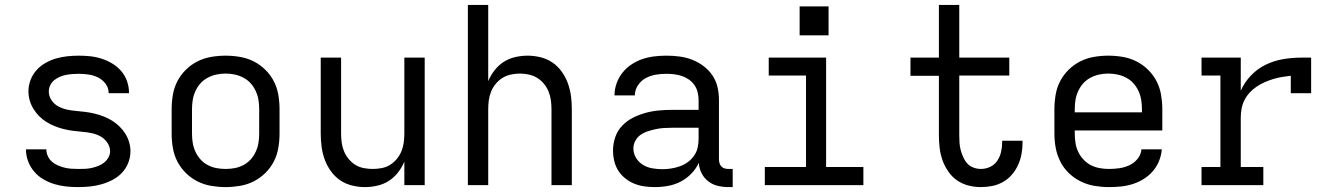

<svg xmlns="http://www.w3.org/2000/svg" viewBox="-20 -755 5440 783"><path d="M299 8Q274 8 250 5.5Q226 3 202.5 -4Q179 -11 157.5 -23.5Q136 -36 120 -54.5Q104 -73 95 -96.5Q86 -120 86 -144V-146H169Q169 -132 175 -118.5Q181 -105 192 -95.5Q203 -86 216 -80.5Q229 -75 242.5 -71.5Q256 -68 270.5 -67Q285 -66 299 -66Q313 -66 326.5 -66.5Q340 -67 353.5 -70Q367 -73 380 -78Q393 -83 404 -91.5Q415 -100 422 -112.5Q429 -125 429 -138Q429 -157 417.5 -173.5Q406 -190 389.5 -199Q373 -208 354 -212Q335 -216 316 -217.5Q297 -219 278 -221.5Q259 -224 240.5 -228.5Q222 -233 204.5 -240Q187 -247 170.5 -257Q154 -267 140.5 -280.5Q127 -294 117 -310Q107 -326 101.5 -344.5Q96 -363 96 -383Q96 -406 104.5 -428.5Q113 -451 128.5 -468.5Q144 -486 165 -498Q186 -510 208.5 -516.5Q231 -523 254.5 -525.5Q278 -528 301 -528Q325 -528 348.5 -525.5Q372 -523 395 -515.5Q418 -508 438.5 -495.5Q459 -483 474.5 -465Q490 -447 498 -424Q506 -401 506 -378V-375H423V-376Q423 -397 410.5 -413.5Q398 -430 380 -439Q362 -448 341.5 -451Q321 -454 301 -454Q288 -454 275 -453Q262 -452 249 -449.5Q236 -447 223.5 -441.5Q211 -436 201 -428Q191 -420 185 -407.5Q179 -395 179 -382Q179 -363 190 -346.5Q201 -330 218 -321Q235 -312 253.5 -308Q272 -304 291 -302.5Q310 -301 329 -298.5Q348 -296 366.5 -291.5Q385 -287 403 -280Q421 -273 437 -263Q453 -253 467 -239.5Q481 -226 491 -210Q501 -194 506.5 -175.5Q512 -157 512 -138Q512 -114 503 -91Q494 -68 477.5 -50.5Q461 -33 439 -21.5Q417 -10 394 -3.5Q371 3 347 5.5Q323 8 299 8Z M900 8Q871 8 841.5 3Q812 -2 786 -15Q760 -28 738.5 -49Q717 -70 703.5 -96Q690 -122 685 -151.5Q680 -181 680 -210V-310Q680 -339 685 -368.5Q690 -398 703.5 -424Q717 -450 738.5 -471Q760 -492 786 -505Q812 -518 841.5 -523Q871 -528 900 -528Q929 -528 958.5 -523Q988 -518 1014 -505Q1040 -492 1061.5 -471Q1083 -450 1096.5 -424Q1110 -398 1115 -368.5Q1120 -339 1120 -310V-210Q1120 -181 1115 -151.5Q1110 -122 1096.5 -96Q1083 -70 1061.5 -49Q1040 -28 1014 -15Q988 -2 958.5 3Q929 8 900 8ZM900 -66Q919 -66 937.5 -69.5Q956 -73 973 -82Q990 -91 1002.5 -105Q1015 -119 1023 -136.5Q1031 -154 1034 -172.5Q1037 -191 1037 -210V-310Q1037 -329 1034 -347.5Q1031 -366 1023 -383.5Q1015 -401 1002.5 -415Q990 -429 973 -438Q956 -447 937.5 -451Q919 -455 900 -455Q881 -455 862.5 -451Q844 -447 827 -438Q810 -429 797.5 -415Q785 -401 777 -383.5Q769 -366 766 -347.5Q763 -329 763 -310V-210Q763 -191 766 -172.5Q769 -154 777 -136.5Q785 -119 797.5 -105Q810 -91 827 -82Q844 -73 862.5 -69.5Q881 -66 900 -66Z M1468 8Q1442 8 1415.5 1.5Q1389 -5 1367 -20Q1345 -35 1329 -57.5Q1313 -80 1304 -105Q1295 -130 1291.5 -156.5Q1288 -183 1288 -210V-520H1371V-210Q1371 -192 1373.5 -173.5Q1376 -155 1383 -138Q1390 -121 1402 -106.5Q1414 -92 1429.5 -82.5Q1445 -73 1463.5 -69.5Q1482 -66 1500 -66Q1518 -66 1536.5 -69.5Q1555 -73 1570.5 -82.5Q1586 -92 1598 -106.5Q1610 -121 1617 -138Q1624 -155 1626.5 -173.5Q1629 -192 1629 -210V-520H1712V0H1629V-96Q1619 -72 1603 -51.5Q1587 -31 1566 -17.5Q1545 -4 1519.5 2Q1494 8 1468 8Z M1888 0V-735H1971V-424Q1981 -448 1997 -468.5Q2013 -489 2034 -502.5Q2055 -516 2080.5 -522Q2106 -528 2132 -528Q2158 -528 2184.5 -521.5Q2211 -515 2233 -500Q2255 -485 2271 -462.5Q2287 -440 2296 -415Q2305 -390 2308.5 -363.5Q2312 -337 2312 -310V0H2229V-310Q2229 -328 2226.5 -346.5Q2224 -365 2217 -382Q2210 -399 2198 -413.5Q2186 -428 2170.5 -437.5Q2155 -447 2136.5 -451Q2118 -455 2100 -455Q2082 -455 2063.5 -451Q2045 -447 2029.5 -437.5Q2014 -428 2002 -413.5Q1990 -399 1983 -382Q1976 -365 1973.5 -346.5Q1971 -328 1971 -310V0Z M2651 8Q2629 8 2607.5 5Q2586 2 2566.5 -6Q2547 -14 2530 -27.5Q2513 -41 2501.5 -59Q2490 -77 2485 -98.5Q2480 -120 2480 -141Q2480 -169 2489 -195.5Q2498 -222 2517 -242Q2536 -262 2560.5 -274.5Q2585 -287 2612 -294.5Q2639 -302 2666.5 -304.5Q2694 -307 2721 -307H2829V-347Q2829 -363 2825 -379Q2821 -395 2812 -408Q2803 -421 2789.5 -430.5Q2776 -440 2761 -445Q2746 -450 2730 -452Q2714 -454 2698 -454Q2676 -454 2654.5 -450.5Q2633 -447 2613.5 -436.5Q2594 -426 2581.5 -407Q2569 -388 2569 -366H2486Q2486 -391 2494.5 -415Q2503 -439 2518.5 -458.5Q2534 -478 2555 -492Q2576 -506 2599.5 -514Q2623 -522 2648 -525Q2673 -528 2698 -528Q2725 -528 2751.5 -524.5Q2778 -521 2802.5 -511.5Q2827 -502 2848.5 -486Q2870 -470 2885 -448Q2900 -426 2906 -400Q2912 -374 2912 -347V-104Q2912 -97 2914.5 -89Q2917 -81 2922.5 -75.5Q2928 -70 2935.5 -68Q2943 -66 2951 -66H2968V8H2951Q2929 8 2907.5 3Q2886 -2 2868.5 -15.5Q2851 -29 2841 -49Q2831 -69 2830 -91Q2818 -66 2799 -46.5Q2780 -27 2756 -14.5Q2732 -2 2705 3Q2678 8 2651 8ZM2682 -65Q2700 -65 2718 -68Q2736 -71 2753 -77Q2770 -83 2785 -94Q2800 -105 2810.5 -120Q2821 -135 2825 -153Q2829 -171 2829 -189V-234H2721Q2705 -234 2688 -233Q2671 -232 2655 -228.5Q2639 -225 2623 -220Q2607 -215 2593 -205.5Q2579 -196 2571 -181Q2563 -166 2563 -150Q2563 -129 2574 -111Q2585 -93 2602.5 -82.5Q2620 -72 2640.5 -68.5Q2661 -65 2682 -65Z M3099 0V-74H3267V-447H3115V-520H3349V-74H3501V0ZM3241 -611V-729H3359V-611Z M3980 8Q3954 8 3929 1.5Q3904 -5 3883 -19.5Q3862 -34 3847 -56Q3832 -78 3823.5 -102Q3815 -126 3812 -151.5Q3809 -177 3809 -203V-446H3693V-520H3809V-735H3892V-520H4096V-447H3892V-203Q3892 -188 3893 -172.5Q3894 -157 3898 -142.5Q3902 -128 3908.5 -113.5Q3915 -99 3925 -88Q3935 -77 3950 -71.5Q3965 -66 3980 -66Q4000 -66 4018 -74.5Q4036 -83 4047 -99.5Q4058 -116 4062.5 -135.5Q4067 -155 4067 -175V-181H4150V-171Q4150 -148 4145.5 -125Q4141 -102 4131 -80.5Q4121 -59 4105.5 -41.5Q4090 -24 4069.5 -12.5Q4049 -1 4026 3.5Q4003 8 3980 8Z M4502 8Q4473 8 4443.5 3Q4414 -2 4387.5 -15Q4361 -28 4339.5 -48.5Q4318 -69 4304.5 -95.5Q4291 -122 4285.5 -151Q4280 -180 4280 -210V-310Q4280 -339 4285 -368.5Q4290 -398 4303.5 -424Q4317 -450 4338.5 -471Q4360 -492 4386 -505Q4412 -518 4441.5 -523Q4471 -528 4500 -528Q4529 -528 4558.5 -523Q4588 -518 4614 -505Q4640 -492 4661.5 -471Q4683 -450 4696.5 -424Q4710 -398 4715 -368.5Q4720 -339 4720 -310V-223H4363V-210Q4363 -191 4366 -172Q4369 -153 4377 -136Q4385 -119 4398.5 -104.5Q4412 -90 4428.5 -81.5Q4445 -73 4464 -69.5Q4483 -66 4502 -66Q4524 -66 4545 -69Q4566 -72 4585.5 -81Q4605 -90 4619 -107Q4633 -124 4635 -146H4718Q4716 -121 4706.5 -98Q4697 -75 4681 -56.5Q4665 -38 4644 -25Q4623 -12 4599.5 -4.5Q4576 3 4551.5 5.5Q4527 8 4502 8ZM4363 -297H4637V-310Q4637 -329 4634 -347.5Q4631 -366 4623 -383.5Q4615 -401 4602.5 -415Q4590 -429 4573 -438Q4556 -447 4537.5 -451Q4519 -455 4500 -455Q4481 -455 4462.5 -451Q4444 -447 4427 -438Q4410 -429 4397.5 -415Q4385 -401 4377 -383.5Q4369 -366 4366 -347.5Q4363 -329 4363 -310Z M4880 0V-74H4957V-447H4880V-520H5040V-385Q5055 -419 5081 -446.5Q5107 -474 5140.5 -490.5Q5174 -507 5211 -513.5Q5248 -520 5286 -520H5327V-375H5244V-446Q5226 -444 5207.5 -441Q5189 -438 5171.5 -432.5Q5154 -427 5137 -419.5Q5120 -412 5104.5 -401.5Q5089 -391 5076.5 -377.5Q5064 -364 5055.5 -347.5Q5047 -331 5043.5 -312.5Q5040 -294 5040 -276V-74H5132V0Z"/></svg>

Font: Nova
Style: Regular
Weight: 400
Monospace: yes
Designer: Belleve Invis
Foundry: Belleve Invis
Version: Version 24.1.4; ttfautohint (v1.8.4)